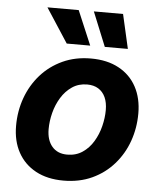

<svg xmlns="http://www.w3.org/2000/svg" viewBox="-54 -794 702 851"><g transform="rotate(5 297.5 -368.5)"><path d="M259.8 11.2Q188 11.2 136.5 -16.6Q85 -44.4 57.4 -94.7Q29.8 -145 29.8 -212.9Q29.8 -278.3 51 -337.2Q72.3 -396 112.5 -441.4Q152.8 -486.8 209.2 -512.7Q265.6 -538.6 335 -538.6Q407.2 -538.6 458.7 -510.7Q510.3 -482.9 537.6 -432.4Q564.9 -381.8 564.9 -314Q564.9 -249.5 544.2 -190.9Q523.4 -132.3 483.4 -86.7Q443.4 -41 387 -14.9Q330.6 11.2 259.8 11.2ZM266.6 -105Q305.2 -105 334.2 -124.5Q363.3 -144 382.3 -175.8Q401.4 -207.5 410.6 -244.6Q419.9 -281.7 419.9 -316.4Q419.9 -349.6 409.2 -373.3Q398.4 -397 377.9 -409.7Q357.4 -422.4 328.1 -422.4Q290 -422.4 261.2 -402.8Q232.4 -383.3 213.1 -351.8Q193.8 -320.3 184.3 -283.2Q174.8 -246.1 174.8 -210.4Q174.8 -161.6 199 -133.3Q223.1 -105 266.6 -105ZM391.1 -595.2 329.1 -747.6H459L493.7 -595.2ZM221.7 -595.2 122.6 -747.6H261.7L326.2 -595.2Z"/></g></svg>

Font: Inter 24pt
Style: Bold Italic
Weight: 700
Italic angle: -9.3988°
Version: Version 4.001;git-66647c0bb